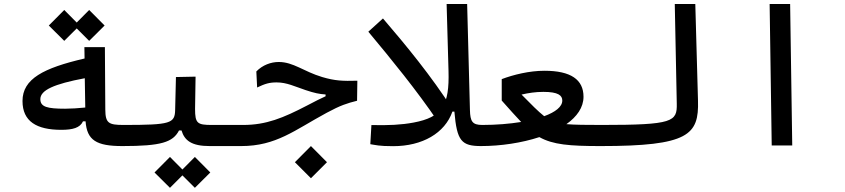

<svg xmlns="http://www.w3.org/2000/svg" viewBox="-20 -713 4142 941"><path d="M280.3 -76.7C336.4 -76.7 372.1 -86.4 386.7 -118.2H399.4C406.2 -25.9 451.7 2.9 580.1 2.9C613.3 2.9 622.6 -17.1 622.6 -56.2C622.6 -89.8 613.3 -100.6 585.9 -100.6C512.7 -100.6 496.6 -108.9 496.1 -175.8L494.1 -481.9H393.6L394.5 -426.3C192.9 -379.4 90.3 -326.7 90.3 -217.8C90.3 -118.2 159.2 -76.7 280.3 -76.7ZM395.5 -329.6 397.9 -186C365.7 -182.6 326.7 -180.2 299.3 -180.2C212.4 -180.2 177.7 -188.5 177.7 -227.1C177.7 -271 244.6 -301.3 395.5 -329.6ZM417 -512.7 492.7 -587.9 417 -664.1 356 -602.5 294.9 -664.1 219.2 -587.9 294.9 -512.7 356 -573.7Z M580.1 2.9C769.5 2.9 827.6 -15.6 857.4 -73.7H869.6C884.3 -24.4 918.9 2.9 1007.3 2.9H1166C1189.5 2.9 1208.5 -10.3 1208.5 -56.2C1208.5 -81.1 1196.8 -100.6 1171.9 -100.6H1018.6C947.3 -100.6 936 -107.9 936 -179.2L938.5 -337.4L842.3 -335.4L838.4 -174.3C836.9 -108.4 816.9 -100.6 585.9 -100.6ZM935.1 207.5 1010.7 132.3 935.1 56.2 874 117.7 813 56.2 737.3 132.3 813 207.5 874 146.5Z M1162.1 2.9C1334 2.9 1423.8 -75.2 1581.1 -160.2C1648.9 -196.8 1681.2 -207 1730 -219.2L1731.4 -317.4C1659.2 -315.4 1621.6 -316.9 1559.1 -335.4C1467.8 -362.8 1418 -409.2 1346.2 -409.2C1308.1 -409.2 1267.1 -394.5 1236.3 -362.8L1240.2 -284.2C1279.3 -302.7 1299.8 -309.1 1335.9 -309.1C1385.7 -309.1 1424.8 -289.1 1477.5 -271.5C1521.5 -256.8 1544.9 -252 1575.7 -250V-241.2C1550.8 -230 1524.9 -216.8 1484.9 -195.8C1367.7 -134.8 1284.7 -100.6 1171.9 -100.6C1149.9 -100.6 1137.7 -82.5 1137.7 -51.3C1137.7 -11.2 1146.5 2.9 1162.1 2.9ZM1503.9 160.6 1582.5 82 1503.9 2.9 1425.3 82Z M2126.5 -116.7 2197.3 -178.7C2094.7 -339.4 1969.7 -491.2 1856.9 -622.6L1785.2 -557.6C1897.9 -422.4 2021.5 -271.5 2126.5 -116.7Z M1906.7 3.4C2050.3 3.4 2160.2 -60.5 2197.3 -166H2207C2219.2 -21.5 2241.7 2.9 2338.9 2.9C2369.6 2.9 2385.7 -16.6 2385.7 -49.3C2385.7 -81.1 2374.5 -100.6 2343.8 -100.6C2294.4 -100.6 2284.7 -118.2 2283.2 -173.3L2269.5 -693.4H2168.9L2178.2 -365.2C2183.1 -197.8 2147.9 -138.7 2006.8 -112.3C1947.3 -101.1 1883.8 -98.1 1800.3 -100.1L1794.9 -6.3C1820.8 -2.4 1836.4 3.4 1906.7 3.4Z M2335.9 2.9C2434.6 2.9 2537.1 -12.7 2623.5 -41C2689.9 -3.9 2771 2.9 2922.9 2.9C2975.6 2.9 2988.3 -12.7 2988.3 -53.2C2988.3 -89.4 2981.9 -100.6 2930.7 -100.6C2854 -100.6 2797.4 -101.1 2755.9 -104.5C2807.6 -141.1 2839.8 -186.5 2839.8 -238.8C2839.8 -322.8 2777.8 -366.2 2648.4 -366.2C2573.7 -366.2 2496.1 -346.7 2439 -325.2V-220.2C2479.5 -175.3 2506.3 -144 2534.2 -115.2C2477.1 -106 2411.6 -100.6 2343.8 -100.6ZM2647 -143.6C2615.7 -168.5 2586.4 -198.7 2536.1 -249.5C2569.8 -257.3 2604.5 -262.7 2643.1 -262.7C2716.3 -262.7 2735.8 -245.1 2735.8 -220.2C2735.8 -189.9 2702.1 -163.6 2647 -143.6Z M2923.8 2.9C3355.5 2.9 3405.8 -52.2 3400.9 -219.7L3387.7 -693.4H3287.1L3296.9 -205.1C3298.8 -116.7 3279.8 -100.6 2929.7 -100.6C2910.2 -100.6 2895.5 -89.4 2895.5 -51.3C2895.5 -16.1 2904.8 2.9 2923.8 2.9Z M3762.2 0H3862.8L3852.5 -693.4H3752Z"/></svg>

Font: Cascadia Mono NF
Style: Regular
Weight: 400
Monospace: yes
Designer: Aaron Bell
Foundry: Saja Typeworks
Version: Version 2404.023